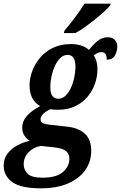

<svg xmlns="http://www.w3.org/2000/svg" viewBox="-77 -786 659 1046"><path d="M145 240Q37 240 -10 206Q-57 172 -57 116Q-57 79 -36.5 51.5Q-16 24 16.5 6.5Q49 -11 85 -19Q69 -28 56.5 -46.5Q44 -65 44 -91Q44 -125 68.5 -153.5Q93 -182 142 -208Q84 -240 84 -322Q84 -358 98 -397Q112 -436 140 -470Q168 -504 210.5 -525Q253 -546 310 -546Q338 -546 363.5 -538.5Q389 -531 408 -514Q429 -542 454 -562.5Q479 -583 510 -583Q536 -583 549 -568Q562 -553 562 -533Q562 -509 550 -485Q538 -461 504 -461Q506 -502 476 -502Q463 -502 453.5 -497Q444 -492 434 -485Q454 -453 454 -409Q454 -372 441.5 -333.5Q429 -295 402.5 -262Q376 -229 335 -208.5Q294 -188 238 -188Q214 -188 198 -191Q176 -182 160 -167Q144 -152 144 -136Q144 -120 157.5 -114.5Q171 -109 190 -107L289 -96Q351 -89 385.5 -57.5Q420 -26 420 35Q420 94 388 140Q356 186 294.5 213Q233 240 145 240ZM240 -248Q263 -248 280.5 -265Q298 -282 310 -309Q322 -336 328 -366Q334 -396 334 -423Q334 -487 291 -487Q269 -487 251.5 -470Q234 -453 222 -426.5Q210 -400 203.5 -369.5Q197 -339 197 -313Q197 -278 208.5 -263Q220 -248 240 -248ZM155 182Q231 182 266 151Q301 120 301 80Q301 52 282.5 37Q264 22 220 17L145 9Q105 16 78.5 43.5Q52 71 52 109Q52 139 73.5 160.5Q95 182 155 182ZM271 -606 274 -619Q299 -648 330.5 -689.5Q362 -731 383 -766H526L523 -756Q512 -743 490.5 -723Q469 -703 441.5 -681Q414 -659 386 -639Q358 -619 334 -606Z"/></svg>

Font: Noto Serif Condensed
Style: Bold Italic
Weight: 700
Width: 3
Italic angle: -12°
Designer: Monotype Design Team
Foundry: Monotype Imaging Inc.
Version: Version 2.014